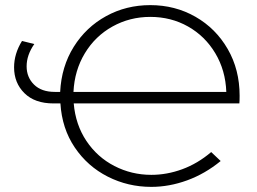

<svg xmlns="http://www.w3.org/2000/svg" viewBox="-20 -725 1002 750"><path d="M915 -321C915.7 -327 916 -337 916 -351C916 -419 900.5 -479.8 869.5 -533.5C838.5 -587.2 796.5 -629.2 743.5 -659.5C690.5 -689.8 631.7 -705 567 -705C504.3 -705 446.8 -690.7 394.5 -662C342.2 -633.3 300 -593.3 268 -542C236 -490.7 218.3 -432 215 -366H194C159.3 -366 132.3 -375.5 113 -394.5C93.7 -413.5 84 -437.3 84 -466C84 -495.3 94 -524.3 114 -553L66 -565C45.3 -531.7 35 -497.3 35 -462C35 -421.3 48.5 -387.7 75.5 -361C102.5 -334.3 140.3 -321 189 -321H216C220 -255.7 238.7 -198.3 272 -149C305.3 -99.7 348.3 -61.7 401 -35C453.7 -8.3 510.3 5 571 5C617.7 5 664.3 -3.5 711 -20.5C757.7 -37.5 801.3 -62.7 842 -96L805 -131C769.7 -101 732 -78.7 692 -64C652 -49.3 611.7 -42 571 -42C519.7 -42 471.7 -53.5 427 -76.5C382.3 -99.5 345.8 -132.2 317.5 -174.5C289.2 -216.8 272.7 -265.7 268 -321ZM419.5 -621.5C464.5 -646.5 513.7 -659 567 -659C621 -659 670.2 -646.5 714.5 -621.5C758.8 -596.5 794.3 -561.7 821 -517C847.7 -472.3 862 -422 864 -366H267C269.7 -422 284.5 -472.3 311.5 -517C338.5 -561.7 374.5 -596.5 419.5 -621.5Z"/></svg>

Font: Montserrat Custom ExtraLight
Style: Regular
Weight: 300
Designer: Julieta Ulanovsky
Foundry: Julieta Ulanovsky
Version: Version 7.200